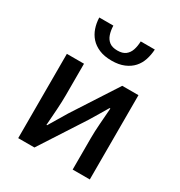

<svg xmlns="http://www.w3.org/2000/svg" viewBox="-190 -954 1021 1087"><g transform="rotate(30 321.0 -410.5)"><path d="M87 0V-551H199V-345Q199 -303 195.5 -250Q192 -197 188 -145H192Q207 -170 227 -203.5Q247 -237 262 -262L449 -551H555V0H443V-205Q443 -248 447 -300.5Q451 -353 455 -406H450Q435 -381 415 -347Q395 -313 380 -289L193 0ZM325 -644Q277 -644 243 -658.5Q209 -673 187.5 -697Q166 -721 155 -753Q144 -785 143 -821H235Q236 -789 244.5 -764Q253 -739 272 -724.5Q291 -710 325 -710Q358 -710 377 -724.5Q396 -739 404.5 -764Q413 -789 414 -821H506Q504 -785 493.5 -753Q483 -721 461.5 -697Q440 -673 406 -658.5Q372 -644 325 -644Z"/></g></svg>

Font: Noto Sans KR Medium
Style: Regular
Weight: 500
Designer: Ryoko NISHIZUKA  (kana, bopomofo & ideographs); Paul D. Hunt (Latin, Greek & Cyrillic); Sandoll Communications , Soo-you
Foundry: Adobe
Version: Version 2.004-H2;hotconv 1.0.118;makeotfexe 2.5.65603